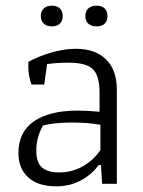

<svg xmlns="http://www.w3.org/2000/svg" viewBox="-20 -648 505 677"><path d="M124 -591Q124 -609 134.5 -618.5Q145 -628 163 -628Q181 -628 191 -618.5Q201 -609 201 -591Q201 -574 191 -564.5Q181 -555 163 -555Q145 -555 134.5 -564.5Q124 -574 124 -591ZM281 -591Q281 -609 291.5 -618.5Q302 -628 321 -628Q339 -628 349 -618.5Q359 -609 359 -591Q359 -574 349 -564.5Q339 -555 321 -555Q302 -555 291.5 -564.5Q281 -574 281 -591ZM45 -108Q45 -183 100 -220.5Q155 -258 254 -258Q287 -258 331 -254V-322Q331 -382 307 -404.5Q283 -427 223 -427Q181 -427 146 -422L136 -350H91Q80 -381 80 -411V-430Q112 -448 158.5 -462Q205 -476 247 -476Q316 -476 354 -438.5Q392 -401 392 -331V0H340L336 -66H328Q302 -31 263.5 -11Q225 9 179 9Q114 9 79.5 -22.5Q45 -54 45 -108ZM334 -119V-208Q289 -216 234 -216Q168 -216 131 -205Q119 -182 113.5 -161.5Q108 -141 108 -117Q108 -74 128.5 -57Q149 -40 189 -40Q233 -40 271 -61Q309 -82 334 -119Z"/></svg>

Font: Athiti
Style: Regular
Weight: 400
Designer: CadsonDemak Team
Foundry: CadsonDemak
Version: Version 1.033